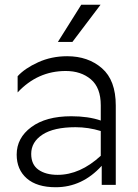

<svg xmlns="http://www.w3.org/2000/svg" viewBox="-20 -776 581 806"><path d="M222 -42Q316 -42 403 -122V-226Q351 -242 297 -242Q206 -242 158.5 -211Q111 -180 111 -130Q111 -85 141.5 -63.5Q172 -42 222 -42ZM403 -334Q403 -408 361.5 -443Q320 -478 256 -478Q138 -478 54 -388V-456Q84 -489 140 -514.5Q196 -540 262 -540Q350 -540 408 -489.5Q466 -439 466 -333V0H407V-80Q325 10 214 10Q135 10 92.5 -27Q50 -64 50 -127Q50 -197 111.5 -242.5Q173 -288 279 -288Q351 -288 403 -270ZM321 -756H402L284 -600H223Z"/></svg>

Font: Roundo
Style: Regular
Weight: 400
Designer: Namrata Goyal (Gurmukhi), Shiva Nallaperumal (Latin)
Foundry: Indian Type Foundry
Version: Version 1.000;PS 1.0;hotconv 1.0.88;makeotf.lib2.5.647800